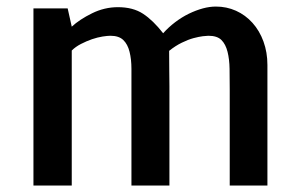

<svg xmlns="http://www.w3.org/2000/svg" viewBox="-20 -577 936 597"><path d="M811.5 -18.6V0H694.3V-299.8Q694.3 -333 693.8 -362.8Q693.4 -392.6 687.5 -416Q681.6 -439.5 668.5 -452.6Q655.3 -465.8 627.9 -465.8Q623 -465.8 610.8 -464.4Q598.6 -462.9 582 -458.5Q565.4 -454.1 545.4 -444.3Q525.4 -434.6 505.9 -418.9Q505.9 -380.9 506.3 -358.4Q506.8 -335.9 506.8 -309.6V0H388.7V-299.8Q388.7 -333 388.7 -362.8Q388.7 -392.6 382.8 -416Q377 -439.5 363.3 -452.6Q349.6 -465.8 323.2 -465.8Q314.5 -465.8 298.8 -463.4Q283.2 -460.9 266.1 -455.1Q249 -449.2 231.9 -440.4Q214.8 -431.6 203.1 -419.9V0H84V-550.8H190.4L203.1 -494.1Q227.5 -516.6 266.1 -535.6Q304.7 -554.7 346.7 -554.7Q393.6 -554.7 424.8 -534.2Q456.1 -513.7 487.3 -473.6Q503.9 -492.2 524.4 -507.8Q544.9 -523.4 566.9 -534.2Q588.9 -544.9 610.4 -550.8Q631.8 -556.6 651.4 -556.6Q684.6 -556.6 713.9 -543.5Q743.2 -530.3 765.1 -505.9Q787.1 -481.4 799.3 -447.8Q811.5 -414.1 811.5 -375V-309.6Z"/></svg>

Font: Allerta
Style: Regular
Weight: 400
Designer: Matt McInerney
Foundry: Matt McInerney
Version: Version 1.0